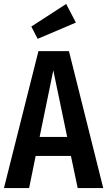

<svg xmlns="http://www.w3.org/2000/svg" viewBox="-22 -949 541 969"><path d="M370 0 336 -162H158L125 0H-2L172 -691H326L499 0ZM178 -258H317L247 -594ZM312 -929 361 -835 168 -753 136 -815Z"/></svg>

Font: Fira Sans Extra Condensed Medium
Style: Regular
Weight: 500
Width: 1
Designer: Carrois Corporate & Edenspiekermann AG
Foundry: Carrois Corporate GbR & Edenspiekermann AG
Version: Version 4.203